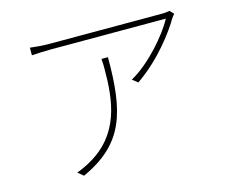

<svg xmlns="http://www.w3.org/2000/svg" viewBox="-100 -841 1200 1000"><g transform="rotate(-15 500.0 -340.5)"><path d="M481 -546C483 -526 483 -508 483 -491C483 -322 463 -143 280 -41C261 -30 228 -14 206 -7L236 18C474 -90 516 -252 516 -546ZM888 -696C878 -694 861 -692 851 -692H241C208 -692 167 -695 136 -699V-658C167 -660 208 -662 241 -662H859C820 -587 710 -458 606 -401L635 -378C764 -466 859 -597 892 -655C897 -663 903 -669 908 -675Z"/></g></svg>

Font: Noto Sans CJK Thin
Style: Regular
Weight: 100
Designer: Ryoko NISHIZUKA (kana & ideographs); Paul D. Hunt (Latin, Greek & Cyrillic); Wenlong ZHANG (bopomofo); Sandoll Communica
Foundry: Adobe Systems Incorporated
Version: Version 1.000;PS 1;hotconv 1.0.78;makeotf.lib2.5.61930